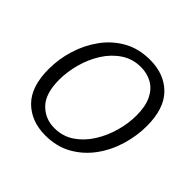

<svg xmlns="http://www.w3.org/2000/svg" viewBox="-175 -887 1077 1077"><g transform="rotate(45 363.5 -349.0)"><path d="M319 9Q207 9 138 -59.5Q69 -128 69 -268Q69 -348 93 -425.5Q117 -503 163.5 -567Q210 -631 278 -669Q346 -707 435 -707Q548 -707 616.5 -638.5Q685 -570 685 -431Q685 -354 662 -276Q639 -198 592.5 -133.5Q546 -69 477.5 -30Q409 9 319 9ZM326 -56Q392 -56 443 -90.5Q494 -125 529.5 -181Q565 -237 583.5 -303Q602 -369 602 -431Q602 -505 579 -551.5Q556 -598 516.5 -620Q477 -642 428 -642Q362 -642 310.5 -607.5Q259 -573 224 -517.5Q189 -462 171 -396Q153 -330 153 -268Q153 -158 202.5 -107Q252 -56 326 -56Z"/></g></svg>

Font: Bitter
Style: Italic
Weight: 400
Italic angle: -9°
Designer: Sol Matas, and Bitter project Authors
Foundry: Sol Matas
Version: Version 2.001